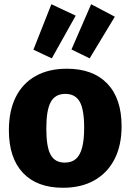

<svg xmlns="http://www.w3.org/2000/svg" viewBox="-20 -875 617 908"><path d="M296 -550Q420 -550 487.5 -479.5Q555 -409 555 -278Q555 -187 521.5 -122Q488 -57 426 -22Q364 13 278 13Q155 13 88.5 -57.5Q22 -128 22 -259Q22 -351 54.5 -416Q87 -481 148.5 -515.5Q210 -550 296 -550ZM289 -431Q241 -431 220 -392.5Q199 -354 199 -267Q199 -180 219.5 -143Q240 -106 286 -106Q319 -106 339 -123.5Q359 -141 368.5 -177.5Q378 -214 378 -271Q378 -357 357 -394Q336 -431 289 -431ZM404 -599 318 -641 411 -855 523 -796ZM225 -599 138 -640 223 -855 338 -801Z"/></svg>

Font: Bitter Thin ExtraBold
Style: Regular
Weight: 800
Version: Version 3.020